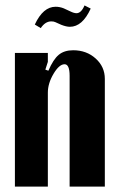

<svg xmlns="http://www.w3.org/2000/svg" viewBox="-20 -691 438 711"><path d="M130.9 -586.9 108.9 -600.1Q139.6 -666 186 -666Q201.2 -666 215.8 -660.2L240.2 -648.9Q253.9 -642.1 263.2 -642.1Q280.8 -642.1 293 -670.9L315.9 -659.2Q285.2 -591.8 238.8 -591.8Q225.6 -591.8 207 -599.1L185.1 -608.9Q179.2 -611.8 169.9 -611.8Q147.5 -611.8 130.9 -586.9ZM159.2 -429.2Q177.2 -471.2 197.5 -488Q217.8 -504.9 251 -504.9Q300.3 -504.9 334.2 -474.4Q368.2 -443.8 368.2 -398.9V0H237.8V-410.2Q237.8 -453.1 219.2 -453.1Q199.2 -453.1 178.2 -417.7Q157.2 -382.3 157.2 -348.1V0H35.2V-495.1H157.2V-461.9L147.9 -433.1Z"/></svg>

Font: Moniqa Black Paragraph
Style: Regular
Weight: 900
Designer: Rajesh Rajput
Foundry: Rajesh Rajput
Version: Version 1.000